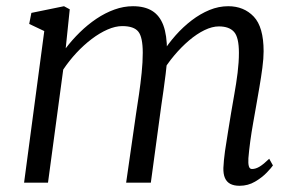

<svg xmlns="http://www.w3.org/2000/svg" viewBox="-20 -588 960 618"><path d="M204.5 -558 191.5 -432.5Q212 -459.5 237 -484Q262 -508.5 290.2 -527.5Q318.5 -546.5 348.2 -557.2Q378 -568 408 -568Q445.5 -568 469.8 -553Q494 -538 505.8 -506.5Q517.5 -475 517.5 -424.5Q517.5 -421 517.2 -417.2Q517 -413.5 517 -410Q517 -406.5 516.5 -402.5L503 -418Q521.5 -447.5 545.5 -474.5Q569.5 -501.5 597 -522.5Q624.5 -543.5 654.2 -555.8Q684 -568 714.5 -568Q765 -568 796.8 -534.5Q828.5 -501 828.5 -423Q828.5 -400 824.5 -369.8Q820.5 -339.5 815 -307.5Q809.5 -275.5 804.5 -247Q800 -221.5 794.8 -192Q789.5 -162.5 785.5 -133Q781.5 -103.5 779.5 -78.5Q778.5 -62 781 -53Q783.5 -44 791 -44Q803 -44 815.8 -51.8Q828.5 -59.5 846.5 -77L858.5 -55.5Q854 -48.5 839 -32.8Q824 -17 801.2 -3.5Q778.5 10 751 10Q733 10 721.2 3.8Q709.5 -2.5 704 -15.2Q698.5 -28 699 -47.5Q700 -71 704.2 -101.5Q708.5 -132 714 -164.2Q719.5 -196.5 724 -225.5Q728.5 -253 734.5 -286.2Q740.5 -319.5 744.8 -353.8Q749 -388 749 -418Q749 -468 733.2 -485.5Q717.5 -503 684.5 -503Q663 -503 638.2 -491Q613.5 -479 588.5 -457.8Q563.5 -436.5 540.8 -409.5Q518 -382.5 500.5 -352.5L518 -400Q516.5 -376.5 513.2 -349.8Q510 -323 506.2 -296.8Q502.5 -270.5 499 -247L465.5 0H386L418 -222.5Q422.5 -251 427.5 -285.2Q432.5 -319.5 436 -354Q439.5 -388.5 439.5 -418Q439.5 -468.5 425.2 -486.2Q411 -504 373.5 -504Q351.5 -504 326.2 -493Q301 -482 275.2 -462.5Q249.5 -443 226 -417.8Q202.5 -392.5 183.5 -364L134.5 0H57.5L122.5 -488L74 -511L81 -546.5L186 -568Z"/></svg>

Font: Merriweather Light
Style: Italic
Weight: 300
Italic angle: -7.8°
Designer: Eben Sorkin
Foundry: Eben Sorkin
Version: Version 2.101